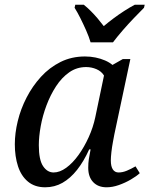

<svg xmlns="http://www.w3.org/2000/svg" viewBox="-20 -786 635 816"><path d="M172 10Q128 10 99 -14Q70 -38 56.5 -79.5Q43 -121 43 -173Q43 -220 55.5 -271.5Q68 -323 93 -371.5Q118 -420 154 -459.5Q190 -499 237 -522.5Q284 -546 341 -546Q365 -546 386.5 -541.5Q408 -537 426.5 -529Q445 -521 458 -510L502 -535H534L466 -215Q464 -204 460 -183Q456 -162 453.5 -140Q451 -118 451 -104Q451 -79 459.5 -66Q468 -53 484 -53Q501 -53 519 -60.5Q537 -68 556 -79L574 -50Q560 -37 536 -23Q512 -9 485 0.5Q458 10 433 10Q397 10 376 -12Q355 -34 355 -73Q355 -93 357.5 -109.5Q360 -126 365 -151H359Q336 -100 307.5 -64Q279 -28 245.5 -9Q212 10 172 10ZM208 -53Q234 -53 261.5 -73Q289 -93 313.5 -127Q338 -161 357 -203Q376 -245 385 -288L422 -465Q411 -483 390 -492Q369 -501 346 -501Q306 -501 274 -478.5Q242 -456 218 -419Q194 -382 177.5 -338Q161 -294 153 -249.5Q145 -205 145 -169Q145 -107 163 -80Q181 -53 208 -53ZM365 -606Q358 -630 346 -657Q334 -684 321.5 -709Q309 -734 297 -753L300 -766H336Q351 -754 366 -739Q381 -724 395 -707.5Q409 -691 421 -675Q440 -691 462 -707.5Q484 -724 508 -739.5Q532 -755 553 -766H595L592 -753Q573 -734 549 -709Q525 -684 502 -657.5Q479 -631 460 -606Z"/></svg>

Font: Noto Serif
Style: Italic
Weight: 400
Italic angle: -12°
Designer: Monotype Design Team
Foundry: Monotype Imaging Inc.
Version: Version 2.013